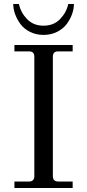

<svg xmlns="http://www.w3.org/2000/svg" viewBox="-20 -936 434 956"><path d="M51.8 0V-32.2H124Q150.9 -32.2 150.9 -59.1V-652.8Q150.9 -667 144.5 -673.6Q138.2 -680.2 124 -680.2H51.8V-711.9H341.8V-680.2H270Q255.9 -680.2 249.5 -673.6Q243.2 -667 243.2 -652.8V-59.1Q243.2 -32.2 270 -32.2H341.8V0ZM45.9 -916H74.2Q83 -874 114.5 -841.1Q146 -808.1 196.8 -808.1Q247.6 -808.1 279.3 -841.1Q311 -874 319.8 -916H348.1Q348.1 -892.1 339.1 -866.5Q330.1 -840.8 312.5 -816.9Q294.9 -793 264.6 -777.6Q234.4 -762.2 196.8 -762.2Q159.2 -762.2 128.9 -777.6Q98.6 -793 81.3 -816.9Q64 -840.8 54.9 -866.5Q45.9 -892.1 45.9 -916Z"/></svg>

Font: Flanker Steampunk
Style: Regular
Weight: 400
Designer: Alexey Kryukov, Leonardo Di Lena
Foundry: Alexey Kryukov, Leonardo Di Lena
Version: 1.210